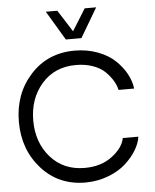

<svg xmlns="http://www.w3.org/2000/svg" viewBox="-64 -1054 903 1117"><g transform="rotate(-5 387.5 -495.0)"><path d="M246 -1000H313L394 -873L473 -1000H540L439 -829H348ZM393 10Q235 11 134.5 -100.5Q34 -212 34 -375Q34 -538 134.5 -649Q235 -760 393 -760Q466 -760 528 -736.5Q590 -713 629 -675.5Q668 -638 691 -595.5Q714 -553 719 -510H628Q622 -537 606 -564Q590 -591 563.5 -617.5Q537 -644 492.5 -660Q448 -676 393 -676Q269 -676 193.5 -590Q118 -504 118 -375Q118 -247 193.5 -161Q269 -75 393 -75Q489 -75 553.5 -124Q618 -173 628 -229H719Q714 -191 689.5 -150.5Q665 -110 625 -74Q585 -38 524 -14.5Q463 9 393 10Z"/></g></svg>

Font: Oakes Grotesk
Style: Regular
Weight: 400
Designer: Samuel Oakes
Foundry: Samuel Oakes
Version: Version 1.000;PS 001.000;hotconv 1.0.88;makeotf.lib2.5.64775